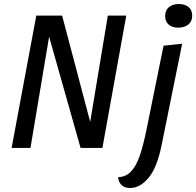

<svg xmlns="http://www.w3.org/2000/svg" viewBox="-20 -738 979 958"><path d="M290 -660 430 -130 518 -660H610L491 0H382L225 -555L132 0H38L161 -660ZM939 -660Q939 -631 919.5 -615.5Q900 -600 869 -600Q840 -600 822 -615Q804 -630 804 -658Q804 -687 823 -702.5Q842 -718 872 -718Q902 -718 920.5 -703Q939 -688 939 -660ZM629 200Q603 200 587.5 186Q572 172 569 146Q606 145 631.5 120Q657 95 675.5 44Q694 -7 712 -96L796 -510L889 -520L787 -17Q764 98 721.5 149Q679 200 629 200Z"/></svg>

Font: Sansita Light Italic
Style: Regular
Weight: 300
Italic angle: -11°
Designer: Pablo Cosgaya
Foundry: Omnibus-Type
Version: Version 1.006